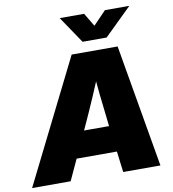

<svg xmlns="http://www.w3.org/2000/svg" viewBox="-137 -1035 1008 1121"><g transform="rotate(-10 366.5 -474.5)"><path d="M-38.1 0 324.7 -727.5H597.2L722.7 0H502L466.8 -282.2Q455.6 -374 446 -465.6Q436.5 -557.1 429.2 -654.3H481.4Q442.4 -557.1 402.8 -465.6Q363.3 -374 320.8 -282.2L190.4 0ZM163.1 -124 188.5 -278.3H588.9L563.5 -124ZM437.5 -949.2 484.9 -870.1 561 -949.2H704.6V-948.2L543 -790H400.4L293.5 -948.2V-949.2Z"/></g></svg>

Font: Inter 28pt Black
Style: Italic
Weight: 900
Italic angle: -9.3988°
Designer: Rasmus Andersson
Foundry: rsms
Version: Version 4.001;git-66647c0bb